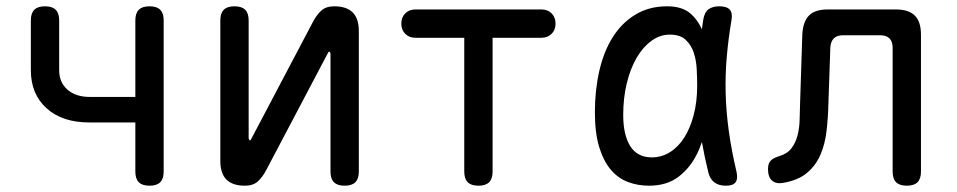

<svg xmlns="http://www.w3.org/2000/svg" viewBox="-20 -580 3040 610"><path d="M455 10Q432 10 421 -1Q410 -12 410 -35V-191H263Q178 -191 128 -236Q78 -281 78 -357V-515Q78 -538 89 -549Q100 -560 123 -560Q146 -560 157 -549Q168 -538 168 -515V-357Q168 -318 194.5 -295Q221 -272 266 -272H410V-515Q410 -538 421 -549Q432 -560 455 -560Q478 -560 489 -549Q500 -538 500 -515V-35Q500 -12 489 -1Q478 10 455 10Z M680 -68V-515Q680 -538 691 -549Q702 -560 725 -560Q748 -560 759 -549Q770 -538 770 -515V-140Q772 -134 774 -134Q776 -134 776.5 -135.5Q777 -137 779 -140L974 -510Q986 -533 1001 -546.5Q1016 -560 1042 -560Q1081 -560 1100.5 -540.5Q1120 -521 1120 -482V-35Q1120 -12 1109 -1Q1098 10 1075 10Q1052 10 1041 -1Q1030 -12 1030 -35V-410Q1028 -416 1026 -416Q1024 -416 1023.5 -414.5Q1023 -413 1021 -410L826 -40Q814 -17 799 -3.5Q784 10 758 10Q719 10 699.5 -9.5Q680 -29 680 -68Z M1455 -460H1300Q1280 -460 1267.5 -472.5Q1255 -485 1255 -505Q1255 -525 1267.5 -537.5Q1280 -550 1300 -550H1700Q1720 -550 1732.5 -537.5Q1745 -525 1745 -505Q1745 -485 1732.5 -472.5Q1720 -460 1700 -460H1545V-35Q1545 -12 1534 -1Q1523 10 1500 10Q1477 10 1466 -1Q1455 -12 1455 -35Z M2042 10Q2006 10 1974.5 -2Q1943 -14 1920 -41.5Q1897 -69 1883.5 -113.5Q1870 -158 1870 -224Q1870 -293 1884 -354.5Q1898 -416 1926.5 -461.5Q1955 -507 1998.5 -533.5Q2042 -560 2100 -560Q2148 -560 2175 -536Q2197 -516 2210 -487Q2212 -502 2214 -516Q2218 -541 2231 -550.5Q2244 -560 2265 -560Q2289 -560 2298.5 -549.5Q2308 -539 2304 -516Q2294 -457 2289 -399.5Q2284 -342 2285.5 -283.5Q2287 -225 2295.5 -163.5Q2304 -102 2320 -34Q2325 -12 2317 -1Q2309 10 2286 10Q2263 10 2249 -1Q2235 -12 2230 -34Q2218 -83 2210 -129Q2204 -111 2196 -94Q2174 -48 2136.5 -19Q2099 10 2042 10ZM2051 -80Q2082 -80 2108.5 -96.5Q2135 -113 2154 -143Q2173 -173 2184 -215Q2195 -257 2195 -308Q2195 -332 2193.5 -360.5Q2192 -389 2184 -413Q2176 -437 2158.5 -453.5Q2141 -470 2108 -470Q2077 -470 2050 -450.5Q2023 -431 2003 -397Q1983 -363 1971.5 -316Q1960 -269 1960 -215Q1960 -151 1982.5 -115.5Q2005 -80 2051 -80Z M2529 -470Q2531 -511 2550 -530.5Q2569 -550 2610 -550H2826Q2867 -550 2886.5 -530.5Q2906 -511 2906 -470V-35Q2906 -12 2895 -1Q2884 10 2861 10Q2838 10 2827 -1Q2816 -12 2816 -35V-428Q2816 -448 2806 -458Q2796 -468 2776 -468H2659Q2639 -468 2629 -458Q2619 -448 2618 -428L2612 -254Q2611 -207 2606 -164Q2601 -121 2586 -87Q2571 -53 2543 -30Q2515 -7 2468 1Q2445 5 2432.5 -6.5Q2420 -18 2420 -43Q2420 -60 2428 -69Q2436 -78 2456 -84Q2482 -92 2495 -109.5Q2508 -127 2514 -150.5Q2520 -174 2520.5 -201Q2521 -228 2522 -254Z"/></svg>

Font: Maple Mono NL
Style: Regular
Weight: 400
Monospace: yes
Designer: subframe7536
Version: Version 7.000